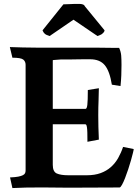

<svg xmlns="http://www.w3.org/2000/svg" viewBox="-20 -952 709 975"><path d="M248 -399H414Q421 -399 423.5 -419.5Q426 -440 426 -495L482 -504Q482 -474 480.5 -441.5Q479 -409 479 -366Q479 -309 482 -243L424 -232Q424 -261 423.5 -278.5Q423 -296 421.5 -305.5Q420 -315 418 -318Q416 -321 412 -321H248V-115Q248 -80 268.5 -71Q289 -62 327 -62H421Q461 -62 491 -73Q521 -84 543 -103.5Q565 -123 580 -149.5Q595 -176 605 -206L659 -195Q659 -191 655 -175Q651 -159 645 -137.5Q639 -116 631 -92Q623 -68 615 -47.5Q607 -27 599.5 -13.5Q592 0 587 0Q530 0 473 0.5Q416 1 356 1Q342 1 316.5 1Q291 1 263.5 0.5Q236 0 211 0Q186 0 173 0Q141 0 111 0.5Q81 1 43 3L31 -51Q57 -52 72.5 -55Q88 -58 96.5 -62.5Q105 -67 107.5 -73Q110 -79 110 -87V-623Q110 -640 98 -649.5Q86 -659 43 -659L30 -713Q60 -712 96 -711Q132 -710 170 -710H429Q446 -710 467 -710Q488 -710 509 -709.5Q530 -709 550 -709Q570 -709 585 -709Q594 -689 595.5 -669.5Q597 -650 597 -622Q597 -596 596 -570Q595 -544 592 -515L548 -522Q537 -591 512 -621Q487 -651 438 -651Q421 -651 402 -651Q383 -651 365.5 -650.5Q348 -650 333.5 -650Q319 -650 313 -650H289Q263 -648 255.5 -647.5Q248 -647 248 -646ZM386 -932Q393 -932 400.5 -929.5Q408 -927 411 -920L511 -798Q511 -796 509.5 -792.5Q508 -789 504 -785Q498 -779 493.5 -776.5Q489 -774 475 -769L353 -852L232 -769Q215 -774 207.5 -780.5Q200 -787 196 -798L302 -930Q305 -930 317 -930.5Q329 -931 332 -931Q343 -932 356.5 -932Q370 -932 386 -932Z"/></svg>

Font: Lusitana
Style: Bold
Weight: 700
Designer: Ana Paula Megda
Foundry: Ana Paula Megda
Version: Version 1.000; ttfautohint (v1.1) -l 8 -r 50 -G 200 -x 14 -D